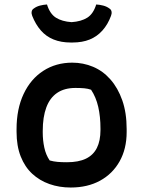

<svg xmlns="http://www.w3.org/2000/svg" viewBox="-20 -827 640 858"><path d="M303 -547Q352 -547 396 -528.5Q440 -510 473.5 -472Q507 -434 526.5 -378.5Q546 -323 546 -250V-237Q546 -162 514.5 -106Q483 -50 427 -19.5Q371 11 296 11Q245 11 201 -4.5Q157 -20 124 -50.5Q91 -81 72.5 -128Q54 -175 54 -238V-250Q54 -340 85.5 -407Q117 -474 173.5 -510.5Q230 -547 303 -547ZM317 -434Q268 -434 235.5 -412Q203 -390 187 -347Q171 -304 171 -242V-235Q171 -200 178 -167.5Q185 -135 202 -110Q220 -105 238 -103.5Q256 -102 279 -102Q331 -102 364 -118Q397 -134 413 -166Q429 -198 429 -246V-252Q429 -306 419 -349.5Q409 -393 387 -426Q373 -431 356.5 -432.5Q340 -434 317 -434ZM300 -728Q343 -731 370 -748Q397 -765 410 -807Q426 -806 441.5 -802Q457 -798 469 -789Q477 -784 478.5 -775Q480 -766 476 -756Q462 -718 438 -691Q414 -664 381 -650.5Q348 -637 304 -637H296Q253 -637 219.5 -650.5Q186 -664 162.5 -691Q139 -718 124 -756Q120 -766 121.5 -775Q123 -784 131 -789Q143 -798 158.5 -802Q174 -806 190 -807Q203 -765 230 -748Q257 -731 300 -728Z"/></svg>

Font: Recursive Monospace Casual SemiBold
Style: Regular
Weight: 600
Version: Version 1.047